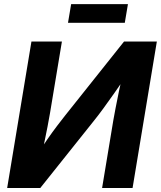

<svg xmlns="http://www.w3.org/2000/svg" viewBox="-20 -934 799 954"><path d="M638.7 0H487.3L543 -335.9Q546.9 -358.4 554 -395.5Q561 -432.6 571 -480.5Q581.1 -528.3 593.3 -582L616.7 -570.3Q580.1 -517.1 549.8 -473.9Q519.5 -430.7 494.1 -396Q468.8 -361.3 446.3 -333.5L180.2 0H15.6L136.2 -727.5H287.6L228.5 -372.1Q224.1 -346.2 216.3 -305.4Q208.5 -264.6 199.2 -220.5Q189.9 -176.3 181.2 -140.1L167.5 -168Q191.4 -207.5 216.1 -242.9Q240.7 -278.3 263.2 -307.9Q285.6 -337.4 302.7 -358.9L596.2 -727.5H759.3ZM615.7 -913.6 600.1 -820.8H317.9L333.5 -913.6Z"/></svg>

Font: Inter 24pt
Style: Bold Italic
Weight: 700
Italic angle: -9.3988°
Version: Version 4.001;git-66647c0bb